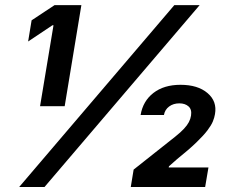

<svg xmlns="http://www.w3.org/2000/svg" viewBox="-20 -748 922 768"><path d="M305.5 -727.5 238.7 -323.1H140.2L194 -646.9H189.6L92.5 -582L106.4 -666.7L198.3 -727.5ZM56.7 0 677.3 -727.5H778.6L158 0ZM503.1 0 514.5 -69.6 681 -201.5Q703 -219 715.9 -233Q728.9 -247 735.5 -259.6Q742.1 -272.2 744.1 -285.5Q748 -310 734.2 -322.3Q720.4 -334.6 697.4 -334.6Q673.5 -334.6 656.5 -322Q639.5 -309.4 635.7 -287.9H542.4Q551.7 -343.8 593.8 -376.3Q635.9 -408.8 702.1 -408.8Q771.3 -408.8 810.1 -375.7Q849 -342.7 839.9 -291.4Q837.8 -277.9 831.5 -262.4Q825.1 -246.8 809.8 -226.6Q794.5 -206.3 765.4 -178.2Q736.4 -150.1 688.2 -111.4L655.8 -82.8L654.8 -78.1H813.8L800.6 0Z"/></svg>

Font: Inter Variable
Style: Italic
Weight: 400
Italic angle: -9.39999°
Designer: Rasmus Andersson
Foundry: rsms
Version: Version 4.001;git-9221beed3